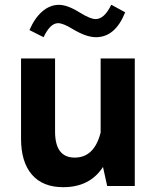

<svg xmlns="http://www.w3.org/2000/svg" viewBox="-20 -777 654 802"><path d="M103 -651.4Q125 -702.1 157 -729.5Q189 -756.8 226.1 -756.8Q262.2 -756.8 314.9 -723.6Q357.4 -697.3 379.4 -697.3Q416 -697.3 444.8 -757.3L502.9 -725.6Q461.4 -621.6 380.9 -621.6Q339.8 -621.6 282.7 -656.2Q243.7 -680.2 222.7 -680.2Q189.5 -680.2 162.1 -621.6ZM67.9 -197.3V-532.7H210V-227.5Q210 -118.7 292 -118.7Q374 -118.7 400.4 -223.6V-532.7H543V0H427.7L410.2 -79.6Q355.5 4.9 244.1 4.9Q158.7 4.9 113.3 -47.6Q67.9 -100.1 67.9 -197.3Z"/></svg>

Font: Estedad-FD Bold
Style: Regular
Weight: 700
Designer: Amin Abedi
Version: Version 7.3